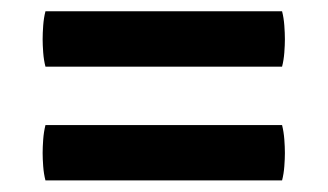

<svg xmlns="http://www.w3.org/2000/svg" viewBox="-20 -486 580 340"><path d="M60.5 -166.5Q57.5 -178 56.5 -191.5Q55.5 -205 55.5 -215Q55.5 -225.5 56.5 -239Q57.5 -252.5 60.5 -264.5H479.5Q482.5 -252.5 483.5 -239Q484.5 -225.5 484.5 -215Q484.5 -205 483.5 -191.5Q482.5 -178 479.5 -166.5ZM60.5 -368Q57.5 -379.5 56.5 -393Q55.5 -406.5 55.5 -416.5Q55.5 -427 56.5 -440.8Q57.5 -454.5 60.5 -466H479.5Q482.5 -454.5 483.5 -440.8Q484.5 -427 484.5 -416.5Q484.5 -406.5 483.5 -393Q482.5 -379.5 479.5 -368Z"/></svg>

Font: Signika Medium
Style: Regular
Weight: 500
Designer: Anna Giedry
Foundry: Anna Giedry
Version: Version 2.000